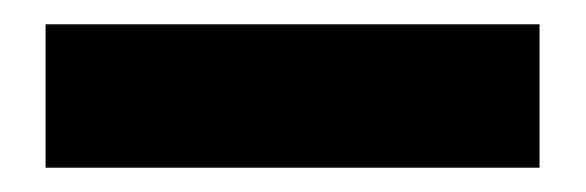

<svg xmlns="http://www.w3.org/2000/svg" viewBox="-20 0 482 158"><path d="M424 138H17.5V20H424Z"/></svg>

Font: Anek Kannada Medium
Style: Bold
Weight: 700
Version: Version 1.003